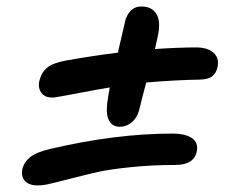

<svg xmlns="http://www.w3.org/2000/svg" viewBox="-20 -647 740 591"><path d="M148.9 -347.2Q121.6 -344.2 108.9 -359.4Q96.2 -374.5 101.1 -397.9Q106.9 -422.9 124.3 -438Q141.6 -453.1 184.1 -460.9Q267.6 -475.6 342.8 -484.9Q362.8 -570.3 363.8 -575.2Q367.7 -598.1 380.9 -612.5Q394 -627 416 -627Q447.3 -627 461.4 -604Q475.6 -581.1 465.8 -536.1Q462.4 -521 457 -496.1Q530.3 -501 584 -501Q619.1 -501 637.2 -484.6Q655.3 -468.3 649.9 -441.9Q646 -422.4 633.5 -412.4Q621.1 -402.3 594.2 -401.9Q522.5 -400.9 430.2 -393.1Q414.6 -335.4 411.1 -318.8Q404.8 -287.6 387.5 -272.2Q370.1 -256.8 348.1 -256.8Q327.1 -256.8 316.4 -274.7Q305.7 -292.5 310.1 -330.1Q312 -344.7 317.9 -377.9Q283.2 -372.1 228.3 -361.6Q173.3 -351.1 148.9 -347.2ZM124 -79.1Q81.5 -71.3 62.5 -85Q43.5 -98.6 48.8 -126Q53.2 -147 72.3 -162.8Q91.3 -178.7 136.2 -189Q337.4 -235.8 509.8 -235.8Q551.3 -235.8 571 -221.7Q590.8 -207.5 585.9 -182.1Q578.1 -139.2 519 -139.2Q445.8 -139.2 381.1 -132.3Q316.4 -125.5 281.5 -117.7Q246.6 -109.9 196.5 -96.9Q146.5 -84 124 -79.1Z"/></svg>

Font: Shantell Sans Irregular Bouncy
Style: Italic
Weight: 500
Italic angle: -11.31°
Designer: Stephen Nixon, Anya Danilova, Shantell Martin
Foundry: Arrow Type
Version: Version 1.006;[9816181b4]